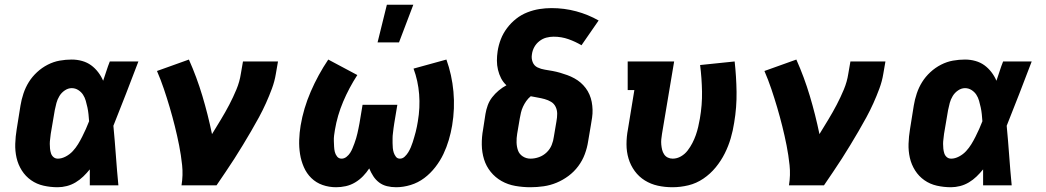

<svg xmlns="http://www.w3.org/2000/svg" viewBox="-20 -778 4390 806"><path d="M222 8Q192 8 163 1.5Q134 -5 110.5 -21.5Q87 -38 71.5 -62.5Q56 -87 49.5 -115.5Q43 -144 44 -174.5Q45 -205 50 -235L66 -335Q70 -360 78.5 -385.5Q87 -411 101 -433.5Q115 -456 135.5 -475Q156 -494 180.5 -506.5Q205 -519 230.5 -523.5Q256 -528 281 -528Q304 -528 325 -522Q346 -516 362.5 -504Q379 -492 392 -475Q405 -458 413 -439Q420 -459 426.5 -479.5Q433 -500 441 -520H561Q535 -452 509 -384.5Q483 -317 456 -250Q462 -187 466.5 -124.5Q471 -62 477 0H357Q357 -17 357 -33.5Q357 -50 357 -67Q344 -51 329.5 -37Q315 -23 297.5 -12.5Q280 -2 260.5 3Q241 8 222 8ZM223 -112Q239 -112 256 -121Q273 -130 285.5 -143.5Q298 -157 307.5 -172.5Q317 -188 325 -204Q333 -220 340.5 -236.5Q348 -253 354 -269Q353 -284 351.5 -298.5Q350 -313 347 -327Q344 -341 340 -355Q336 -369 328.5 -380.5Q321 -392 308.5 -400Q296 -408 281 -408Q266 -408 252 -398.5Q238 -389 229.5 -375Q221 -361 217 -346Q213 -331 210 -316L193 -216Q192 -205 190.5 -194.5Q189 -184 189 -174Q189 -164 190 -154Q191 -144 194 -134.5Q197 -125 204.5 -118.5Q212 -112 223 -112Z M742 0Q749 -43 744.5 -85Q740 -127 732 -167.5Q724 -208 714 -248Q704 -288 692.5 -327Q681 -366 668 -404.5Q655 -443 639 -480L773 -528Q806 -454 829.5 -375.5Q853 -297 870 -215Q889 -246 907.5 -276.5Q926 -307 942.5 -338.5Q959 -370 972.5 -402.5Q986 -435 991 -468L1000 -520H1147L1138 -468Q1133 -437 1121.5 -406Q1110 -375 1096.5 -345Q1083 -315 1067 -285.5Q1051 -256 1034 -227Q1017 -198 999.5 -169Q982 -140 964 -112Q946 -84 927 -56Q908 -28 889 0Z M1643 8Q1623 8 1604.5 3.5Q1586 -1 1571.5 -12Q1557 -23 1547 -38.5Q1537 -54 1530 -71Q1519 -54 1504 -38.5Q1489 -23 1470.5 -12Q1452 -1 1431.5 3.5Q1411 8 1391 8Q1361 8 1334 -1.5Q1307 -11 1287 -30.5Q1267 -50 1255.5 -76.5Q1244 -103 1239.5 -131.5Q1235 -160 1236 -190.5Q1237 -221 1242 -251Q1254 -323 1284.5 -393.5Q1315 -464 1358 -528L1480 -463Q1445 -409 1420.5 -351Q1396 -293 1386 -233Q1384 -221 1382.5 -209.5Q1381 -198 1381.5 -186Q1382 -174 1382.5 -162.5Q1383 -151 1385.5 -140.5Q1388 -130 1395 -121Q1402 -112 1414 -112Q1425 -112 1434.5 -119.5Q1444 -127 1450 -136.5Q1456 -146 1460 -156Q1464 -166 1468 -176.5Q1472 -187 1475 -197.5Q1478 -208 1480.5 -218.5Q1483 -229 1485 -239.5Q1487 -250 1489 -260L1502 -338H1648L1635 -260Q1633 -250 1632 -239.5Q1631 -229 1629.5 -218.5Q1628 -208 1628 -197.5Q1628 -187 1628 -177Q1628 -167 1629 -156.5Q1630 -146 1633 -137Q1636 -128 1642 -120Q1648 -112 1659 -112Q1670 -112 1679 -120.5Q1688 -129 1694 -139Q1700 -149 1704.5 -159.5Q1709 -170 1712.5 -181Q1716 -192 1719 -202.5Q1722 -213 1725 -224Q1728 -235 1730 -246Q1732 -257 1734 -268Q1744 -326 1739.5 -382.5Q1735 -439 1716 -490L1854 -528Q1877 -464 1883.5 -393.5Q1890 -323 1878 -251Q1873 -221 1864 -190.5Q1855 -160 1841.5 -131.5Q1828 -103 1807.5 -76.5Q1787 -50 1761 -30.5Q1735 -11 1704 -1.5Q1673 8 1643 8ZM1565 -600 1604 -758H1715L1655 -600Z M2207 8Q2175 8 2143.5 2.5Q2112 -3 2085.5 -18Q2059 -33 2040 -56.5Q2021 -80 2012 -109Q2003 -138 2002.5 -170.5Q2002 -203 2008 -235L2018 -300Q2021 -318 2027.5 -336Q2034 -354 2046 -369.5Q2058 -385 2073.5 -398Q2089 -411 2106 -420Q2092 -433 2083.5 -449.5Q2075 -466 2070.5 -485Q2066 -504 2066 -523.5Q2066 -543 2069 -563Q2073 -589 2082.5 -613.5Q2092 -638 2108.5 -660Q2125 -682 2146.5 -699Q2168 -716 2193.5 -726Q2219 -736 2244.5 -740Q2270 -744 2295 -744Q2349 -744 2399 -730.5Q2449 -717 2493 -692L2421 -588Q2396 -603 2366.5 -613.5Q2337 -624 2304 -624Q2289 -624 2273.5 -620Q2258 -616 2244.5 -605.5Q2231 -595 2223 -580.5Q2215 -566 2213 -550Q2210 -533 2216 -517.5Q2222 -502 2236.5 -495Q2251 -488 2267.5 -485.5Q2284 -483 2300 -480Q2316 -477 2331.5 -472.5Q2347 -468 2362 -462.5Q2377 -457 2391.5 -449Q2406 -441 2417.5 -431Q2429 -421 2438.5 -408.5Q2448 -396 2454.5 -381Q2461 -366 2464 -350Q2467 -334 2467.5 -317.5Q2468 -301 2465.5 -284Q2463 -267 2460 -250L2449 -185Q2445 -158 2435 -131Q2425 -104 2407.5 -80.5Q2390 -57 2366.5 -39.5Q2343 -22 2316.5 -11Q2290 0 2262 4Q2234 8 2207 8ZM2207 -112Q2225 -112 2243 -118.5Q2261 -125 2275 -138.5Q2289 -152 2296 -169.5Q2303 -187 2305 -204L2316 -269Q2319 -285 2319 -300.5Q2319 -316 2312.5 -329.5Q2306 -343 2293.5 -350.5Q2281 -358 2266.5 -362Q2252 -366 2237 -368.5Q2222 -371 2208 -374Q2197 -365 2189 -353.5Q2181 -342 2175.5 -330Q2170 -318 2167 -305.5Q2164 -293 2162 -281L2151 -216Q2148 -198 2148.5 -180Q2149 -162 2154.5 -146.5Q2160 -131 2174.5 -121.5Q2189 -112 2207 -112Z M2803 8Q2771 8 2741.5 1.5Q2712 -5 2687 -20.5Q2662 -36 2644.5 -60Q2627 -84 2618.5 -112.5Q2610 -141 2610 -172.5Q2610 -204 2616 -235L2643 -400H2615V-520H2810L2759 -216Q2757 -204 2756 -193Q2755 -182 2756 -171Q2757 -160 2759.5 -149.5Q2762 -139 2768 -130Q2774 -121 2783.5 -116.5Q2793 -112 2804 -112Q2822 -112 2838.5 -121.5Q2855 -131 2866.5 -146Q2878 -161 2886.5 -177.5Q2895 -194 2901 -211Q2907 -228 2911 -245.5Q2915 -263 2918 -280Q2928 -337 2927 -393.5Q2926 -450 2919 -505L3064 -520Q3071 -457 3072 -392.5Q3073 -328 3062 -263Q3057 -230 3047.5 -197.5Q3038 -165 3022.5 -134Q3007 -103 2984.5 -75.5Q2962 -48 2932.5 -28Q2903 -8 2869.5 0Q2836 8 2803 8Z M3292 0Q3299 -43 3294.5 -85Q3290 -127 3282 -167.5Q3274 -208 3264 -248Q3254 -288 3242.5 -327Q3231 -366 3218 -404.5Q3205 -443 3189 -480L3323 -528Q3356 -454 3379.5 -375.5Q3403 -297 3420 -215Q3439 -246 3457.5 -276.5Q3476 -307 3492.5 -338.5Q3509 -370 3522.5 -402.5Q3536 -435 3541 -468L3550 -520H3697L3688 -468Q3683 -437 3671.5 -406Q3660 -375 3646.5 -345Q3633 -315 3617 -285.5Q3601 -256 3584 -227Q3567 -198 3549.5 -169Q3532 -140 3514 -112Q3496 -84 3477 -56Q3458 -28 3439 0Z M3972 8Q3942 8 3913 1.5Q3884 -5 3860.5 -21.5Q3837 -38 3821.5 -62.5Q3806 -87 3799.5 -115.5Q3793 -144 3794 -174.5Q3795 -205 3800 -235L3816 -335Q3820 -360 3828.5 -385.5Q3837 -411 3851 -433.5Q3865 -456 3885.5 -475Q3906 -494 3930.5 -506.5Q3955 -519 3980.5 -523.5Q4006 -528 4031 -528Q4054 -528 4075 -522Q4096 -516 4112.5 -504Q4129 -492 4142 -475Q4155 -458 4163 -439Q4170 -459 4176.5 -479.5Q4183 -500 4191 -520H4311Q4285 -452 4259 -384.5Q4233 -317 4206 -250Q4212 -187 4216.5 -124.5Q4221 -62 4227 0H4107Q4107 -17 4107 -33.5Q4107 -50 4107 -67Q4094 -51 4079.5 -37Q4065 -23 4047.5 -12.5Q4030 -2 4010.5 3Q3991 8 3972 8ZM3973 -112Q3989 -112 4006 -121Q4023 -130 4035.5 -143.5Q4048 -157 4057.5 -172.5Q4067 -188 4075 -204Q4083 -220 4090.5 -236.5Q4098 -253 4104 -269Q4103 -284 4101.5 -298.5Q4100 -313 4097 -327Q4094 -341 4090 -355Q4086 -369 4078.5 -380.5Q4071 -392 4058.5 -400Q4046 -408 4031 -408Q4016 -408 4002 -398.5Q3988 -389 3979.5 -375Q3971 -361 3967 -346Q3963 -331 3960 -316L3943 -216Q3942 -205 3940.5 -194.5Q3939 -184 3939 -174Q3939 -164 3940 -154Q3941 -144 3944 -134.5Q3947 -125 3954.5 -118.5Q3962 -112 3973 -112Z"/></svg>

Font: Iosevka Etoile Heavy
Style: Italic
Weight: 900
Italic angle: -9°
Designer: Belleve Invis
Foundry: Belleve Invis
Version: Version 22.1.2; ttfautohint (v1.8.4)